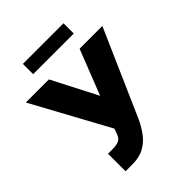

<svg xmlns="http://www.w3.org/2000/svg" viewBox="-253 -1043 1188 1188"><g transform="rotate(-45 340.5 -449.5)"><path d="M140.6 9.8V-143.6H175.8Q222.7 -143.6 241.5 -156Q260.3 -168.5 270.5 -204.1L278.3 -225.6L4.9 -727.5H207L359.4 -431.6L475.6 -727.5H674.8L424.8 -159.2Q404.3 -114.7 375.7 -76.2Q347.2 -37.6 304.9 -13.9Q262.7 9.8 200.2 9.8ZM516.6 -909.2V-819.3H161.1V-909.2Z"/></g></svg>

Font: Inter Tight Black
Style: Regular
Weight: 900
Designer: Rasmus Andersson
Foundry: rsms
Version: Version 3.004; ttfautohint (v1.8.4.7-5d5b)